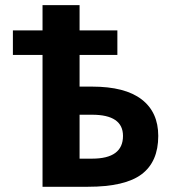

<svg xmlns="http://www.w3.org/2000/svg" viewBox="-20 -712 653 734"><path d="M284.2 -380.9H332Q458 -380.9 521.5 -332Q585 -283.2 585 -192.4Q585 -93.8 521.5 -45.9Q458 2 316.4 2H142.6V-502H29.3V-595.7H142.6V-692.4H284.2V-595.7H428.7V-502H284.2ZM284.2 -105.5H332Q450.2 -105.5 450.2 -192.4Q450.2 -273.4 332 -273.4H284.2Z"/></svg>

Font: Gen Shin Gothic Bold
Style: Bold
Weight: 700
Designer: [Source Han Sans]
Ryoko NISHIZUKA  (kana & ideographs); Paul D. Hunt (Latin, Greek & Cyrillic); Wenlong ZHANG  (bopomofo
Version: Version 1.002.20150607